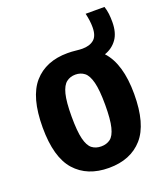

<svg xmlns="http://www.w3.org/2000/svg" viewBox="-131 -789 771 890"><g transform="rotate(-20 254.0 -344.0)"><path d="M254 10.5Q147.5 10.5 87.8 -56.5Q28 -123.5 28 -270.5Q28 -420 87.5 -487.8Q147 -555.5 254 -555.5Q275 -555.5 294.8 -553.2Q314.5 -551 326.5 -551Q362.5 -551 383.5 -568.5Q404.5 -586 404.5 -629Q404.5 -661 395.5 -698H488.5Q494.5 -680 496.8 -661Q499 -642 499 -620.5Q499 -567 476.2 -535.5Q453.5 -504 415.5 -491Q480 -421 480 -272Q480 -124 420.5 -56.8Q361 10.5 254 10.5ZM254 -95.5Q280.5 -95.5 299 -109.2Q317.5 -123 327 -160.8Q336.5 -198.5 336.5 -270Q336.5 -343.5 326.5 -382.2Q316.5 -421 298 -435.2Q279.5 -449.5 254 -449.5Q228.5 -449.5 209.8 -435.2Q191 -421 181.2 -382.8Q171.5 -344.5 171.5 -272.5Q171.5 -200 181 -161.8Q190.5 -123.5 209 -109.5Q227.5 -95.5 254 -95.5Z"/></g></svg>

Font: Encode Sans Condensed
Style: Bold
Weight: 700
Width: 3
Designer: Multiple Designers
Foundry: Impallari Type
Version: Version 3.000; ttfautohint (v1.8.3) -l 8 -r 50 -G 200 -x 14 